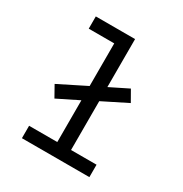

<svg xmlns="http://www.w3.org/2000/svg" viewBox="-171 -863 942 991"><g transform="rotate(30 300.0 -367.5)"><path d="M99 0V-74H267V-323L142 -261L105 -327L267 -408V-662H115V-735H349V-449L458 -503L495 -438L349 -365V-74H501V0Z"/></g></svg>

Font: Zed Mono Extended
Style: Regular
Weight: 400
Width: 7
Monospace: yes
Designer: Belleve Invis
Foundry: Belleve Invis
Version: Version 1.0.0; ttfautohint (v1.8.4)